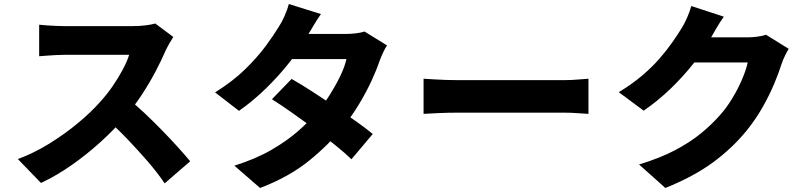

<svg xmlns="http://www.w3.org/2000/svg" viewBox="-20 -864 4040 956"><path d="M843 -680Q837 -671 825 -650.5Q813 -630 805 -613Q785 -566 754.5 -508Q724 -450 685.5 -391.5Q647 -333 603 -282Q547 -217 479 -155.5Q411 -94 336 -41.5Q261 11 184 47L69 -72Q150 -102 226.5 -149.5Q303 -197 368 -251Q433 -305 478 -356Q512 -393 540.5 -434.5Q569 -476 591 -517Q613 -558 623 -591Q613 -591 587.5 -591Q562 -591 529.5 -591Q497 -591 461.5 -591Q426 -591 393 -591Q360 -591 334.5 -591Q309 -591 298 -591Q277 -591 253 -589.5Q229 -588 208 -586.5Q187 -585 175 -584V-741Q191 -739 214.5 -737.5Q238 -736 261 -735Q284 -734 298 -734Q312 -734 339.5 -734Q367 -734 401.5 -734Q436 -734 473 -734Q510 -734 544 -734Q578 -734 604 -734Q630 -734 641 -734Q677 -734 707 -738Q737 -742 753 -747ZM616 -373Q655 -343 698.5 -302Q742 -261 785.5 -216.5Q829 -172 866 -131Q903 -90 927 -61L800 49Q764 -4 717 -58.5Q670 -113 618 -167.5Q566 -222 512 -270Z M1432 -471Q1478 -445 1533.5 -409Q1589 -373 1645.5 -334.5Q1702 -296 1752 -260.5Q1802 -225 1836 -197L1730 -71Q1698 -102 1648.5 -142Q1599 -182 1542.5 -224Q1486 -266 1431.5 -304.5Q1377 -343 1334 -370ZM1907 -638Q1897 -623 1887.5 -602.5Q1878 -582 1870 -561Q1855 -516 1829.5 -461Q1804 -406 1769 -347.5Q1734 -289 1689 -233Q1618 -144 1518.5 -63.5Q1419 17 1275 72L1147 -39Q1254 -73 1331 -117.5Q1408 -162 1464 -211Q1520 -260 1561 -309Q1594 -347 1623.5 -394Q1653 -441 1675 -487Q1697 -533 1705 -570H1376L1426 -695H1702Q1726 -695 1751.5 -698Q1777 -701 1795 -707ZM1578 -794Q1558 -766 1539.5 -734Q1521 -702 1511 -686Q1477 -624 1423 -555.5Q1369 -487 1304.5 -424Q1240 -361 1170 -312L1051 -404Q1139 -459 1200 -518.5Q1261 -578 1302 -633.5Q1343 -689 1369 -732Q1382 -751 1396.5 -783.5Q1411 -816 1418 -844Z M2089 -472Q2108 -471 2138 -469Q2168 -467 2199.5 -466Q2231 -465 2256 -465Q2284 -465 2321.5 -465Q2359 -465 2402.5 -465Q2446 -465 2491.5 -465Q2537 -465 2581.5 -465Q2626 -465 2666 -465Q2706 -465 2738 -465Q2770 -465 2790 -465Q2825 -465 2857 -468Q2889 -471 2910 -472V-297Q2892 -298 2856.5 -300.5Q2821 -303 2790 -303Q2770 -303 2737.5 -303Q2705 -303 2665 -303Q2625 -303 2580.5 -303Q2536 -303 2490.5 -303Q2445 -303 2402 -303Q2359 -303 2321 -303Q2283 -303 2256 -303Q2213 -303 2166 -301Q2119 -299 2089 -297Z M3907 -621Q3898 -606 3888 -585.5Q3878 -565 3871 -544Q3858 -502 3834.5 -446Q3811 -390 3777 -330Q3743 -270 3697 -213Q3625 -125 3529.5 -55Q3434 15 3293 72L3162 -45Q3267 -77 3341 -116Q3415 -155 3469 -199Q3523 -243 3566 -292Q3599 -329 3627.5 -376.5Q3656 -424 3676 -471.5Q3696 -519 3703 -553H3375L3425 -678Q3439 -678 3468 -678Q3497 -678 3532.5 -678Q3568 -678 3603 -678Q3638 -678 3665 -678Q3692 -678 3701 -678Q3726 -678 3751.5 -681.5Q3777 -685 3794 -691ZM3584 -781Q3564 -753 3545.5 -721Q3527 -689 3518 -673Q3483 -611 3431.5 -546Q3380 -481 3317.5 -421Q3255 -361 3185 -313L3061 -405Q3127 -445 3177 -487.5Q3227 -530 3263.5 -572Q3300 -614 3327 -652.5Q3354 -691 3373 -722Q3386 -742 3400.5 -774.5Q3415 -807 3422 -834Z"/></svg>

Font: Noto Sans KR ExtraBold
Style: Regular
Weight: 800
Designer: Ryoko NISHIZUKA  (kana, bopomofo & ideographs); Paul D. Hunt (Latin, Greek & Cyrillic); Sandoll Communications , Soo-you
Foundry: Adobe
Version: Version 2.004-H2;hotconv 1.0.118;makeotfexe 2.5.65603